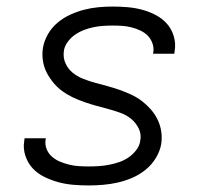

<svg xmlns="http://www.w3.org/2000/svg" viewBox="-20 -558 640 586"><path d="M251 8Q227 8 203.5 6Q180 4 158 -2Q136 -8 115.5 -18Q95 -28 80 -44Q65 -60 57.5 -82.5Q50 -105 54 -128Q54 -130 54.5 -132Q55 -134 55 -136H120Q120 -135 119.5 -133.5Q119 -132 119 -131Q117 -116 122.5 -102.5Q128 -89 139 -79.5Q150 -70 163.5 -64.5Q177 -59 191 -55.5Q205 -52 220.5 -51Q236 -50 251 -50Q266 -50 281.5 -51Q297 -52 312.5 -55Q328 -58 343 -63Q358 -68 371.5 -77Q385 -86 395.5 -99.5Q406 -113 408 -128Q412 -148 403.5 -165.5Q395 -183 380.5 -195Q366 -207 348 -213.5Q330 -220 311.5 -225Q293 -230 274.5 -235Q256 -240 237.5 -246.5Q219 -253 202 -261Q185 -269 170 -280Q155 -291 143 -305.5Q131 -320 122.5 -336.5Q114 -353 111 -372.5Q108 -392 111 -412Q115 -434 126.5 -454Q138 -474 156 -489Q174 -504 195 -513.5Q216 -523 237.5 -528.5Q259 -534 281 -536Q303 -538 324 -538Q347 -538 370 -536Q393 -534 415 -528Q437 -522 456.5 -511.5Q476 -501 490 -485Q504 -469 510.5 -447Q517 -425 513 -402Q513 -400 512.5 -398Q512 -396 512 -394H447Q447 -395 447.5 -396.5Q448 -398 448 -399Q450 -413 445 -426.5Q440 -440 430.5 -449.5Q421 -459 408 -465Q395 -471 381.5 -474.5Q368 -478 353.5 -479Q339 -480 324 -480Q310 -480 295 -479Q280 -478 265.5 -475Q251 -472 236.5 -466.5Q222 -461 209 -452Q196 -443 186.5 -430Q177 -417 175 -403Q172 -382 180 -364.5Q188 -347 202.5 -335.5Q217 -324 235 -317Q253 -310 271.5 -305Q290 -300 308.5 -295Q327 -290 345.5 -283.5Q364 -277 381 -269Q398 -261 412.5 -250Q427 -239 439.5 -225Q452 -211 460.5 -194Q469 -177 472 -157.5Q475 -138 472 -118Q468 -96 455.5 -75.5Q443 -55 424.5 -40Q406 -25 384 -15.5Q362 -6 340 -1Q318 4 295.5 6Q273 8 251 8Z"/></svg>

Font: Iosevka Curly Light Extended
Style: Italic
Weight: 300
Width: 7
Italic angle: -9°
Monospace: yes
Designer: Belleve Invis
Foundry: Belleve Invis
Version: Version 11.1.0; ttfautohint (v1.8.3)